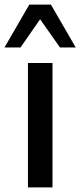

<svg xmlns="http://www.w3.org/2000/svg" viewBox="-41 -812 349 832"><path d="M80.1 0V-539.1H186.5V0ZM-21.5 -606.4 85.9 -792H179.7L287.1 -606.4H218.8L132.8 -728.5L47.9 -606.4Z"/></svg>

Font: Min Sans Medium
Style: Regular
Weight: 500
Designer: Jinseong-Kim, NotoSansCJK, Nunito
Foundry: Jinseong-Kim
Version: Version 1.400;Glyphs 3.1.2 (3151)